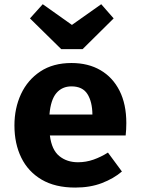

<svg xmlns="http://www.w3.org/2000/svg" viewBox="-20 -856 655 894"><path d="M212.3 -225.1Q220.5 -158.5 255.9 -129.5Q291.3 -100.5 343.1 -100.5Q380.5 -100.5 415.4 -112.8Q450.3 -125.1 482.6 -145.6L547.7 -57.4Q509.2 -24.6 454.6 -3.6Q400 17.4 330.3 17.4Q236.9 17.4 173.8 -19.7Q110.8 -56.9 79 -122.1Q47.2 -187.2 47.2 -271.8Q47.2 -352.3 77.9 -418.2Q108.7 -484.1 167.9 -523.3Q227.2 -562.6 312.8 -562.6Q390.8 -562.6 447.9 -529.2Q505.1 -495.9 536.7 -433.3Q568.2 -370.8 568.2 -283.1Q568.2 -269.2 567.4 -253.3Q566.7 -237.4 565.1 -225.1ZM312.8 -453.8Q269.2 -453.8 242.6 -422.6Q215.9 -391.3 210.3 -322.6H410.3Q409.7 -382.1 387.2 -417.9Q364.6 -453.8 312.8 -453.8ZM451.3 -836.4 509.2 -770.3 364.6 -627.2H265.1L119.5 -770.3L179 -836.4L314.9 -740Z"/></svg>

Font: Fira Code
Style: Bold
Weight: 700
Monospace: yes
Designer: Carrois Corporate, Edenspiekermann AG, Nikita Prokopov
Foundry: Carrois Corporate, Edenspiekermann AG, Nikita Prokopov
Version: Version 6.000; ttfautohint (v1.8.2) -l 8 -r 50 -G 200 -x 14 